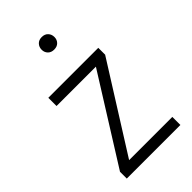

<svg xmlns="http://www.w3.org/2000/svg" viewBox="-220 -785 856 856"><g transform="rotate(-45 208.5 -357.0)"><path d="M366.7 -458 110.4 -50.8H381.3H382.8V-49.3V-1.5V0H381.3H46.4H44.9V-1.5V-43V-43.5H45.4L300.3 -450.2H53.2H52.2V-451.7V-500.5V-502H53.2H365.7H367.2V-500.5V-458.5V-458ZM182.6 -674.3Q182.6 -691.4 193.4 -702.9Q204.1 -714.4 222.7 -714.4Q241.7 -714.4 252.4 -702.9Q263.2 -691.4 263.2 -674.3Q263.2 -657.7 252.4 -646.5Q241.7 -635.3 222.7 -635.3Q204.1 -635.3 193.4 -646.5Q182.6 -657.7 182.6 -674.3Z"/></g></svg>

Font: MAUL Condensed Light
Style: Light
Weight: 300
Designer: MAUL
Version: Version 2.137; 2017; ttfautohint (v1.8.3)